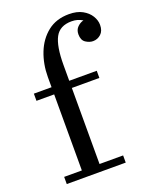

<svg xmlns="http://www.w3.org/2000/svg" viewBox="-142 -839 730 918"><g transform="rotate(-20 223.0 -380.0)"><path d="M36 -36.5H126V-423.5H36V-460H126V-511.5Q126 -577 148.2 -633.8Q170.5 -690.5 214.2 -725.2Q258 -760 323 -760Q363.5 -760 390.8 -745Q418 -730 432 -707.2Q446 -684.5 446 -661Q446 -630.5 428.8 -614.8Q411.5 -599 388.5 -599Q370 -599 351.5 -611.2Q333 -623.5 333 -653.5Q333 -676.5 347.5 -690.5Q362 -704.5 378.5 -708Q354.5 -723.5 323 -723.5Q263 -723.5 239.5 -679.5Q216 -635.5 216 -540V-460H356V-423.5H216V-36.5H336V0H36Z"/></g></svg>

Font: Bodoni* 06pt
Style: Regular
Weight: 400
Version: Version 2.3